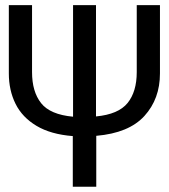

<svg xmlns="http://www.w3.org/2000/svg" viewBox="-20 -708 640 728"><path d="M256 0V-192Q172.5 -198.5 118.5 -230.8Q64.5 -263 39 -314.2Q13.5 -365.5 13.5 -429.5V-688.5H101.5V-434.5Q101.5 -360.5 135.8 -317Q170 -273.5 257 -265.5V-688.5H344V-266.5Q429 -274.5 463.8 -317.5Q498.5 -360.5 498.5 -434.5V-688.5H586.5V-429.5Q586.5 -333 527.5 -268.2Q468.5 -203.5 345 -193V0Z"/></svg>

Font: Fira Code Light
Style: Regular
Weight: 400
Monospace: yes
Version: Version 5.002